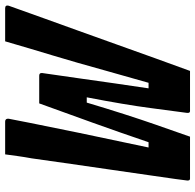

<svg xmlns="http://www.w3.org/2000/svg" viewBox="-26 -714 740 727"><g transform="rotate(-90 343.5 -350.0)"><path d="M123 -700H247Q259 -700 258 -687Q256 -676 242 -605Q228 -534 204 -418Q180 -302 149 -157H169Q205 -263 242.5 -367.5Q280 -472 316 -571H421Q432 -571 431 -560Q430 -552 424 -511Q418 -470 409.5 -410Q401 -350 391.5 -283Q382 -216 373 -157H394Q419 -244 437 -309Q455 -374 469.5 -424.5Q484 -475 497 -518Q510 -561 523 -604.5Q536 -648 551 -700H676Q689 -700 686 -687Q684 -682 671 -645Q658 -608 637 -550Q616 -492 590.5 -421Q565 -350 538 -274.5Q511 -199 485.5 -128Q460 -57 439 0H287Q279 0 280 -11Q286 -55 298.5 -150.5Q311 -246 339 -391H319Q297 -317 275.5 -250Q254 -183 235.5 -130Q217 -77 205 -43Q193 -9 190 0H31Q23 0 24 -11Q24 -15 29.5 -53.5Q35 -92 44 -154.5Q53 -217 64 -293Q75 -369 86.5 -448.5Q98 -528 108 -600Q113 -627 116.5 -652.5Q120 -678 123 -700Z"/></g></svg>

Font: Recursive Mn Lnr St XBd
Style: Italic
Weight: 800
Italic angle: -15°
Monospace: yes
Version: Version 1.079;hotconv 1.0.112;makeotfexe 2.5.65598; ttfautoh